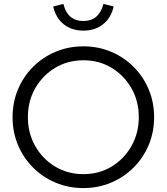

<svg xmlns="http://www.w3.org/2000/svg" viewBox="-20 -947 849 978"><path d="M405 11Q329 11 263.5 -16.5Q198 -44 148.5 -93.5Q99 -143 71.5 -208.5Q44 -274 44 -350Q44 -426 71.5 -491.5Q99 -557 148.5 -606.5Q198 -656 263.5 -683.5Q329 -711 405 -711Q480 -711 545.5 -683.5Q611 -656 660.5 -606.5Q710 -557 737.5 -491.5Q765 -426 765 -350Q765 -274 737.5 -208.5Q710 -143 660.5 -93.5Q611 -44 545.5 -16.5Q480 11 405 11ZM405 -60Q485 -60 548.5 -98.5Q612 -137 649.5 -203Q687 -269 687 -350Q687 -432 649.5 -497.5Q612 -563 548.5 -601.5Q485 -640 405 -640Q325 -640 261 -601.5Q197 -563 159.5 -497.5Q122 -432 122 -350Q122 -269 159.5 -203Q197 -137 261 -98.5Q325 -60 405 -60ZM405 -791Q345 -791 304.5 -823.5Q264 -856 251 -914L303 -927Q324 -840 405 -840Q484 -840 507 -927L559 -914Q546 -856 505 -823.5Q464 -791 405 -791Z"/></svg>

Font: Red Hat Display VF
Style: Regular
Weight: 300
Designer: Pentagram, MCKL
Foundry: Pentagram, MCKL
Version: Version 1.023